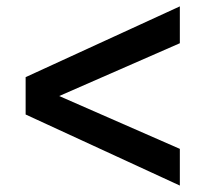

<svg xmlns="http://www.w3.org/2000/svg" viewBox="-20 -598 629 600"><path d="M60.1 -356.9 542 -578.1V-462.9L165 -297.9L542 -132.8V-18.1L60.1 -240.2Z"/></svg>

Font: Human Sans Medium
Style: Regular
Weight: 500
Designer: Tim Radville
Foundry: Continuum
Version: Version 1.000;FEAKit 1.0